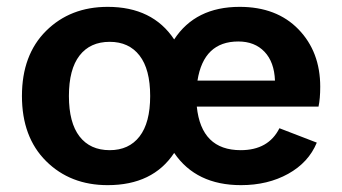

<svg xmlns="http://www.w3.org/2000/svg" viewBox="-20 -530 998 560"><path d="M914 -277Q914 -242 909 -219H554Q567 -92 682 -92Q763 -92 795 -156L904 -114Q880 -56 820.5 -23Q761 10 683 10Q552 10 488 -84Q426 10 294 10Q185 10 114.5 -60Q44 -130 44 -250Q44 -370 114.5 -440Q185 -510 294 -510Q425 -510 488 -415Q550 -510 679 -510Q787 -510 850.5 -444.5Q914 -379 914 -277ZM556 -295H782Q780 -349 751.5 -379Q723 -409 675 -409Q574 -409 556 -295ZM300 -92Q356 -92 387 -132Q418 -172 418 -250Q418 -328 387 -368Q356 -408 300 -408Q243 -408 212 -368Q181 -328 181 -250Q181 -172 212 -132Q243 -92 300 -92Z"/></svg>

Font: Elaine Sans SemiBold
Style: Regular
Weight: 600
Designer: Wei Huang
Foundry: Wei Huang
Version: Version 2.001;December 24, 2019;FontCreator 12.0.0.2547 64-b